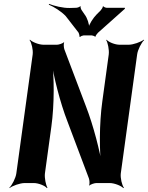

<svg xmlns="http://www.w3.org/2000/svg" viewBox="-20 -941 761 987"><path d="M601 -50 685 -661C688 -685 707 -722 721 -735L719 -737C704 -725 665 -711 641 -711H595C571 -711 537 -725 528 -737L526 -735C534 -722 542 -685 539 -661L506 -420C490 -306 490 -159 502 -76L507 -78C495 -160 460 -296 422 -394L311 -687C308 -695 306 -716 310 -722L308 -724C304 -718 282 -711 273 -711H204C180 -711 145 -725 134 -737L132 -735C142 -722 151 -685 148 -661L64 -50C61 -26 42 11 28 24L29 26C44 14 83 0 107 0H154C178 0 212 14 221 26L224 24C216 11 208 -26 211 -50L244 -290C260 -404 259 -551 247 -634L243 -633C255 -550 289 -413 327 -316L437 -24C440 -16 442 5 438 11L440 13C444 7 466 0 475 0H544C568 0 603 14 614 26L617 24C607 11 598 -26 601 -50ZM416 -865 401 -887C398 -890 392 -904 395 -908L392 -909C390 -905 377 -901 372 -901L339 -900C304 -899 257 -911 232 -921L231 -917C255 -907 295 -883 318 -858L384 -773C386 -769 390 -756 388 -753L392 -751C394 -755 406 -759 410 -759H452C456 -759 467 -755 469 -752L471 -753C470 -756 480 -769 483 -772L622 -896V-901H528C524 -901 512 -905 512 -909L508 -907C510 -904 500 -890 497 -887L476 -866C460 -850 437 -815 435 -798H438C440 -815 428 -850 416 -865Z"/></svg>

Font: Asimov
Style: EdgeNarIt
Weight: 500
Designer: Google
Version: Version 2.000980: 2014